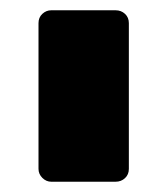

<svg xmlns="http://www.w3.org/2000/svg" viewBox="-20 -591 326 374"><path d="M55 -262V-546Q55 -557 62.5 -564Q70 -571 80 -571H205Q216 -571 223.5 -564Q231 -557 231 -546V-262Q231 -251 223.5 -244Q216 -237 205 -237H80Q70 -237 62.5 -244.5Q55 -252 55 -262Z"/></svg>

Font: Rubik
Style: Regular
Weight: 700
Designer: Hubert & Fischer
Foundry: Hubert & Fischer
Version: Version 1.100